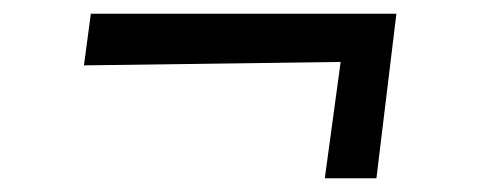

<svg xmlns="http://www.w3.org/2000/svg" viewBox="-20 -327 732 279"><path d="M475 -237 102 -232 112 -307H556L527 -68H452Z"/></svg>

Font: Andada Pro Medium
Style: Italic
Weight: 500
Italic angle: -7°
Designer: Carolina Giovagnoli
Foundry: Huerta Tipografica
Version: Version 3.005; ttfautohint (v1.8.4)